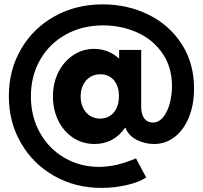

<svg xmlns="http://www.w3.org/2000/svg" viewBox="-20 -748 953 901"><path d="M21.5 -296.9Q21.5 -419.4 78.9 -517.8Q136.2 -616.2 236.6 -671.9Q336.9 -727.5 461.9 -727.5Q578.6 -727.5 676.8 -679.2Q774.9 -630.9 832.8 -541Q890.6 -451.2 890.6 -333Q890.6 -256.8 866.5 -197.5Q842.3 -138.2 799.6 -105.2Q756.8 -72.3 703.1 -72.3Q659.7 -72.3 621.3 -91.8Q583 -111.3 569.3 -147.5H565.9Q542 -112.3 505.9 -92.3Q469.7 -72.3 423.8 -72.3Q367.7 -72.3 323.2 -101.6Q278.8 -130.9 253.7 -181.6Q228.5 -232.4 228.5 -294.9Q228.5 -359.4 254.6 -410.4Q280.8 -461.4 325 -490Q369.1 -518.6 420.9 -518.6Q454.6 -518.6 483.9 -507.3Q513.2 -496.1 536.6 -474.6H539.1V-513.7H642.6V-243.2Q643.1 -210.4 657.5 -191.7Q671.9 -172.9 696.3 -172.9Q725.1 -172.9 745.6 -198Q766.1 -223.1 776.6 -262.7Q787.1 -302.2 787.1 -344.7Q787.1 -430.7 744.1 -495.1Q701.2 -559.6 627.4 -594Q553.7 -628.4 464.8 -628.9Q366.7 -628.9 289.6 -586.4Q212.4 -543.9 168.7 -468Q125 -392.1 125 -295.9Q125 -200.2 167.5 -124.8Q210 -49.3 283.2 -7.1Q356.4 35.2 446.3 35.2Q488.8 34.7 530.3 24.7Q571.8 14.6 618.2 -4.9L666 85Q632.8 106.9 575 120.4Q517.1 133.8 456.1 133.8Q333.5 133.8 234.4 77.6Q135.3 21.5 78.4 -76.7Q21.5 -174.8 21.5 -296.9ZM538.1 -296.9Q538.1 -343.8 514.4 -371.6Q490.7 -399.4 450.2 -399.4Q422.9 -399.4 402.1 -386Q381.3 -372.6 369.9 -349.1Q358.4 -325.7 358.4 -295.9Q358.4 -265.6 369.9 -241.9Q381.3 -218.3 402.3 -204.8Q423.3 -191.4 450.2 -191.4Q476.1 -191.4 495.8 -204.1Q515.6 -216.8 526.9 -240.5Q538.1 -264.2 538.1 -296.9Z"/></svg>

Font: Reddit Sans Vanilla ExtraBold
Style: Regular
Weight: 800
Designer: Stephen Hutchings
Foundry: Reddit
Version: Version 1.013